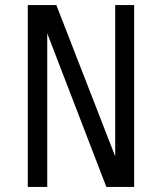

<svg xmlns="http://www.w3.org/2000/svg" viewBox="-20 -740 641 760"><path d="M511 -720V0H401L167 -608V0H90V-720H203L436 -121V-720Z"/></svg>

Font: Carrois Gothic SC
Style: Regular
Weight: 400
Designer: Ralph du Carrois
Foundry: Ralph du Carrois
Version: Version 1.002